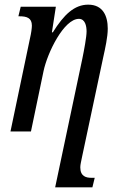

<svg xmlns="http://www.w3.org/2000/svg" viewBox="-20 -565 508 825"><path d="M25 0H113L167 -259C184 -340 255 -484 319 -484C346 -484 352 -453 352 -430C352 -406 341 -348 334 -314L217 240H377L387 199H373C350 199 325 193 325 154C325 142 329 128 333 107L424 -321C432 -357 443 -406 443 -442C443 -497 422 -545 359 -545C300 -545 255 -503 207 -426H203L220 -536H69L59 -495H64C95 -495 117 -488 117 -455C117 -444 114 -422 109 -401Z"/></svg>

Font: Noto Serif ExtraCondensed
Style: Italic
Weight: 400
Width: 2
Italic angle: -12°
Designer: Monotype Design Team
Foundry: Monotype Imaging Inc.
Version: Version 2.014